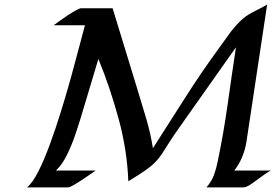

<svg xmlns="http://www.w3.org/2000/svg" viewBox="-20 -810 1199 830"><path d="M992.7 -72.8H1151.4Q1136.2 -65.9 1113 -48.3Q1089.8 -30.8 1067.4 -15.4Q1044.9 0 1032.2 0H872.6Q894.5 -25.4 904.8 -53.2Q915 -81.1 921.4 -113.3Q946.8 -235.4 964.1 -358.9Q981.4 -482.4 1000 -605.5L755.9 -259.8Q726.6 -218.8 709.7 -191.4Q692.9 -164.1 679.9 -144.5Q667 -125 650.6 -108.4Q634.3 -91.8 607.2 -72.8Q580.1 -53.7 534.7 -26.4Q529.8 -160.2 492.9 -295.9Q456.1 -431.6 405.3 -555.2L329.6 -302.7Q319.3 -268.6 304.2 -224.1Q289.1 -179.7 268.3 -138.2Q247.6 -96.7 221.7 -72.8H393.6Q386.2 -67.9 369.6 -56.2Q353 -44.4 333.3 -31.5Q313.5 -18.6 297.1 -9.3Q280.8 0 274.4 0H97.2Q121.1 -20 146 -69.3Q170.9 -118.7 195.6 -185.8Q220.2 -252.9 243.4 -327.6Q266.6 -402.3 286.6 -474.6Q306.6 -546.9 322 -606.2Q337.4 -665.5 347.2 -700.7H211.9Q218.8 -706.1 235.4 -718Q252 -730 271.5 -742.9Q291 -755.9 307.6 -765.1Q324.2 -774.4 331.1 -774.4H466.8L573.2 -426.3Q592.8 -362.8 611.6 -299.1Q630.4 -235.4 641.1 -169.4Q710.4 -277.3 779.1 -385.5Q847.7 -493.7 923.3 -597.2Q945.8 -627.4 968 -659.2Q990.2 -690.9 1017.1 -717.3Q1041.5 -741.7 1073.2 -757.6Q1105 -773.4 1134.8 -790L1045.4 -197.3Q1040.5 -164.6 1026.9 -131.6Q1013.2 -98.6 992.7 -72.8Z"/></svg>

Font: Lugrasimo
Style: Regular
Weight: 400
Designer: The DocRepair Project, Astigmatic (AOETI)
Foundry: Google
Version: Version 1.001